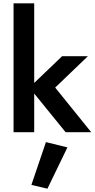

<svg xmlns="http://www.w3.org/2000/svg" viewBox="-20 -800 575 1162"><path d="M187 -780V-298L356 -460H512L314 -270L532 0H377L187 -234V0H62V-780ZM388 92 267 342 170 319 258 60Z"/></svg>

Font: Venryn Sans SemiBold
Style: Regular
Weight: 600
Designer: Owen Earl, indestructible type* (font) & Cristiano Sobral (main changes)
Version: Version 3.60;October 28, 2020;FontCreator 13.0.0.2681 64-bit